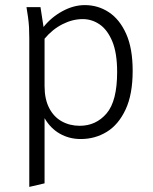

<svg xmlns="http://www.w3.org/2000/svg" viewBox="-20 -538 601 754"><path d="M84 -510H139L151 -432Q181 -470 225 -494Q269 -518 313 -518Q365 -518 407.5 -490Q450 -462 475.5 -405Q501 -348 501 -260Q501 -167 473 -107.5Q445 -48 399 -20Q353 8 297 8Q252 8 215 -13Q178 -34 155 -74V182L95 196V-388Q95 -413 94 -431Q93 -449 90 -471ZM155 -200Q155 -149 173 -114Q191 -79 222.5 -61.5Q254 -44 293 -44Q357 -44 398.5 -92.5Q440 -141 440 -255Q440 -330 421 -375.5Q402 -421 371.5 -442Q341 -463 305 -463Q265 -463 225.5 -443Q186 -423 155 -386Z"/></svg>

Font: Radio Canada Light
Style: Regular
Weight: 300
Designer: Charles Daoud, Etienne Aubert Bonn, Alexandre Saumier Demers, Jacques Le Bailly
Foundry: Radio-Canada
Version: Version 2.104;gftools[0.9.28.dev5+ged2979d]